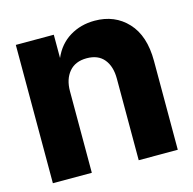

<svg xmlns="http://www.w3.org/2000/svg" viewBox="-89 -661 753 751"><g transform="rotate(-15 288.0 -286.0)"><path d="M35.2 -560.1H189V-465.8Q211.4 -517.6 255.9 -544.7Q300.3 -571.8 356.9 -571.8Q438.5 -571.8 489.7 -516.8Q541 -461.9 541 -359.9V0H382.8V-330.1Q382.8 -379.9 359.1 -408.9Q335.4 -438 289.1 -438Q242.7 -438 217.8 -408.4Q192.9 -378.9 192.9 -330.1V0H35.2Z"/></g></svg>

Font: TASA Explorer
Style: Regular
Weight: 900
Designer: Weizhong Zhang
Foundry: Local Remote
Version: Version 1.000;Glyphs 3.1.2 (3151)